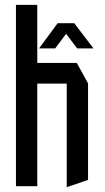

<svg xmlns="http://www.w3.org/2000/svg" viewBox="-20 -768 432 792"><path d="M45.8 0V-747.8H133.8V0ZM255.2 3.8V-423.1H343.2V-25.8L256.2 3.8ZM133.8 -423.1V-508.3H296.8L343.2 -424.1V-423.1ZM298.3 -568.3 226.5 -663.1 286.3 -672.3 364.9 -569.3V-568.3ZM141.8 -568.3V-569.3L217.8 -672.3H285.6L207.5 -568.3Z"/></svg>

Font: Foldit Thin
Style: Regular
Weight: 100
Designer: Sophia Tai
Foundry: Sophia Tai
Version: Version 1.003